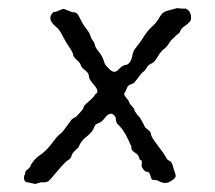

<svg xmlns="http://www.w3.org/2000/svg" viewBox="-20 -456 536 478"><path d="M67.9 2 49.8 -2Q41.5 -2 40 -9.8Q39.1 -17.6 42 -22L43.9 -29.8Q45.9 -31.7 50.8 -36.1Q55.7 -40.5 56.2 -43L57.1 -45.9Q66.9 -61.5 78.1 -68.8Q94.7 -79.6 108.4 -98.1Q121.6 -116.2 127.9 -121.1Q134.8 -125.5 144.5 -139.6Q154.8 -154.3 157.7 -157.7Q160.6 -161.1 168.9 -165Q188 -184.1 188 -188.5Q188 -192.9 200.7 -203.1Q212.9 -213.9 214.8 -217.8Q216.8 -221.7 219.7 -223.1Q222.7 -225.1 222.2 -230Q222.7 -234.9 211.9 -247.1Q201.2 -259.3 201.2 -266.6Q201.2 -273.4 193.4 -279.8Q182.6 -287.6 181.2 -293.5Q179.7 -299.3 172.4 -305.7Q162.1 -314.5 162.1 -319.3Q162.1 -324.2 152.3 -338.9Q142.6 -353 135.3 -367.7Q128.4 -382.3 119.1 -389.6Q95.7 -408.7 111.8 -424.8Q113.8 -426.8 119.1 -426.8Q135.3 -433.6 138.2 -434.1L159.7 -425.8Q162.6 -425.8 167.5 -424.8Q172.9 -423.8 178.7 -411.1Q187 -394 195.3 -383.8Q203.6 -373.5 204.6 -367.7Q206.5 -360.8 210.9 -355.5Q215.3 -349.6 216.3 -343.8Q217.3 -337.9 225.6 -327.6Q233.9 -317.4 237.3 -307.6Q240.2 -297.9 242.2 -294.9Q244.1 -292 252 -284.2Q259.8 -276.4 265.6 -277.3Q271.5 -278.3 276.4 -284.2Q286.1 -294.9 295.9 -294.9Q305.7 -299.8 308.6 -314Q311 -327.6 315.9 -334Q320.3 -340.3 325.2 -346.2Q330.1 -352.1 337.9 -364.7Q345.7 -377.4 357.4 -388.7Q369.6 -399.4 376 -411.1Q382.3 -422.4 387.7 -425.3Q392.6 -428.7 405.3 -431.6Q418 -434.6 419.4 -435.5Q420.9 -436 427.7 -435.1Q434.6 -434.1 439 -434.6Q443.8 -435.1 444.8 -433.1Q453.1 -429.2 455.1 -418Q457 -406.7 452.6 -401.9Q448.2 -397 441.4 -392.1Q434.6 -387.7 432.1 -384.8Q430.2 -381.8 428.2 -377.9Q426.8 -374 424.8 -372.6Q422.9 -371.1 419.4 -368.7Q416 -366.2 415 -363.8Q406.2 -356.9 400.9 -348.6Q396 -339.8 388.2 -334Q380.4 -328.1 372.6 -314.9Q365.2 -301.8 357.9 -298.3Q351.1 -294.9 349.1 -293Q347.2 -291 344.7 -286.6Q340.3 -279.3 337.4 -277.8Q334.5 -276.9 325.2 -264.2Q315.9 -252 313 -249Q311 -248 307.1 -246.6Q303.7 -245.1 300.8 -243.7Q297.9 -242.2 295.4 -235.4Q293 -228.5 291 -226.1Q289.1 -223.1 289.1 -221.2Q289.1 -218.8 294.9 -211.9Q300.8 -205.1 301.8 -201.2Q302.7 -197.3 308.6 -191.4Q314.5 -185.5 314.9 -182.1V-180.2Q322.8 -168 325.7 -166Q328.1 -164.1 330.6 -159.2Q333 -154.3 334.5 -152.3Q335.9 -150.4 336.9 -147.9Q337.9 -145 339.4 -142.6Q340.8 -140.1 341.8 -138.2Q343.8 -136.7 348.6 -132.8Q356.4 -127 356 -121.1Q356 -115.7 372.1 -94.7Q388.2 -73.7 392.1 -66.4Q396 -59.1 397.5 -58.1Q398.9 -57.1 402.3 -55.2Q405.3 -53.7 407.2 -50.8Q409.2 -47.9 410.6 -41.5Q412.1 -35.2 415.5 -26.4Q418.9 -17.6 416 -13.7Q413.1 -9.3 401.4 -2.9Q389.6 3.4 372.1 -6.8Q370.1 -7.8 363.8 -7.8Q357.4 -7.8 356 -13.7Q354 -19.5 353 -22.5Q351.1 -28.8 342.8 -28.8Q337.9 -31.7 334 -39.1Q332 -40 333 -49.3Q334 -58.6 328.1 -58.1Q327.1 -60.1 325.7 -65.4Q324.2 -70.8 316.9 -75.2Q310.1 -80.1 308.6 -82.5Q307.1 -85 307.1 -88.4Q307.1 -91.8 306.2 -92.8Q292 -127.9 275.9 -144Q268.1 -149.4 268.1 -163.1Q262.7 -172.9 256.8 -172.9Q248.5 -172.9 241.2 -162.6Q233.4 -152.3 225.1 -149.4Q216.8 -146.5 214.8 -140.1Q212.9 -134.3 208 -127.9Q203.1 -121.6 195.3 -115.7Q188 -110.4 183.1 -103.5Q178.2 -96.7 177.7 -94.2Q176.8 -89.8 168 -82Q159.2 -74.2 158.2 -68.4Q156.7 -60.5 146 -55.2Q128.4 -37.6 116.7 -22.9Q105 -8.3 100.1 -4.9Q95.7 -2 88.9 -2H81.1Z"/></svg>

Font: AntiqueNobleLightItalic
Style: LightItalic
Weight: 400
Version: Version 001.000